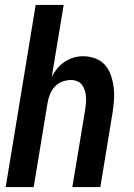

<svg xmlns="http://www.w3.org/2000/svg" viewBox="-20 -755 540 775"><path d="M3 0 124 -735H237L189 -445Q198 -463 211 -478.5Q224 -494 241 -505.5Q258 -517 277 -522.5Q296 -528 315 -528Q341 -528 365 -519Q389 -510 404.5 -492Q420 -474 428 -450Q436 -426 439 -401Q442 -376 440 -350Q438 -324 434 -298L385 0H272L324 -313Q326 -326 327 -339.5Q328 -353 327 -366Q326 -379 322 -391Q318 -403 311 -412.5Q304 -422 292 -427Q280 -432 267 -432Q249 -432 231.5 -425.5Q214 -419 201.5 -405.5Q189 -392 182 -375Q175 -358 172 -340L116 0Z"/></svg>

Font: Iosevka Term Curly
Style: Bold Italic
Weight: 700
Italic angle: -9°
Designer: Belleve Invis
Foundry: Belleve Invis
Version: Version 32.3.0